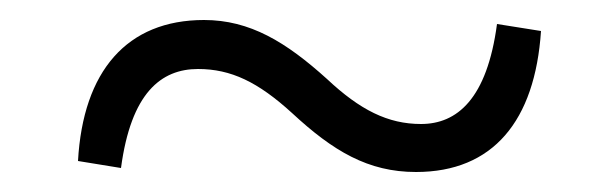

<svg xmlns="http://www.w3.org/2000/svg" viewBox="-20 -471 616 192"><path d="M307 -392C266 -429 230 -451 184 -451C107 -451 63 -400 58 -310L101 -303C111 -378 141 -402 178 -402C211 -402 238 -389 272 -358C313 -320 348 -299 396 -299C473 -299 515 -350 521 -440L477 -447C467 -372 437 -347 401 -347C368 -347 340 -361 307 -392Z"/></svg>

Font: Source Han Serif
Style: Regular
Weight: 400
Designer: Ryoko NISHIZUKA 西塚涼子 (kana & ideographs); Frank Grießhammer (Latin, Greek & Cyrillic); Wenlong ZHANG 张文龙 (bopomofo); San
Foundry: Adobe Systems Incorporated
Version: Version 1.001;PS 1.001;hotconv 16.6.54;makeotf.lib2.5.65590